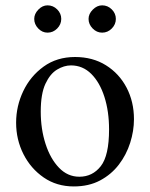

<svg xmlns="http://www.w3.org/2000/svg" viewBox="-20 -669 550 704"><path d="M471.2 -231.9Q471.2 -189 457.3 -145.3Q443.4 -101.6 415.8 -65.4Q388.2 -29.3 346.9 -7.3Q305.7 14.6 250.5 14.6Q188 14.6 140.4 -18.1Q92.8 -50.8 65.9 -104Q39.1 -157.2 39.1 -219.2Q39.1 -279.8 65.2 -334.7Q91.3 -389.6 139.9 -424.8Q188.5 -460 255.4 -460Q319.8 -460 368.4 -429.7Q417 -399.4 444.1 -347.7Q471.2 -295.9 471.2 -231.9ZM379.9 -194.3Q379.9 -260.7 362.8 -314Q345.7 -367.2 314.5 -398.2Q283.2 -429.2 240.2 -429.2Q214.8 -429.2 189.2 -413.8Q163.6 -398.4 146.5 -361.6Q129.4 -324.7 129.4 -259.8Q129.4 -195.8 147 -141.4Q164.6 -86.9 196.3 -54Q228 -21 271 -21Q319.3 -21 349.6 -59.8Q379.9 -98.6 379.9 -194.3ZM404.8 -599.6Q404.8 -579.6 389.9 -564.5Q375 -549.3 354.5 -549.3Q334.5 -549.3 319.6 -564.7Q304.7 -580.1 304.7 -599.6Q304.7 -618.2 320.3 -633.8Q335.9 -649.4 354.5 -649.4Q375 -649.4 389.9 -634.5Q404.8 -619.6 404.8 -599.6ZM204.6 -599.6Q204.6 -579.6 189.7 -564.5Q174.8 -549.3 154.3 -549.3Q134.8 -549.3 120.1 -564.7Q105.5 -580.1 105.5 -599.6Q105.5 -618.2 120.6 -633.8Q135.7 -649.4 154.3 -649.4Q174.8 -649.4 189.7 -634.5Q204.6 -619.6 204.6 -599.6Z"/></svg>

Font: BabelStone Englisc
Style: Regular
Weight: 400
Designer: Andrew West
Foundry: BabelStone
Version: Version 1.000 June 24, 2023